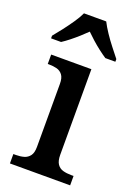

<svg xmlns="http://www.w3.org/2000/svg" viewBox="-147 -825 624 884"><g transform="rotate(20 165.5 -383.0)"><path d="M21 0V-46H34Q55 -46 72.5 -51Q90 -56 101 -70.5Q112 -85 112 -114V-423Q112 -452 101 -466.5Q90 -481 72.5 -485.5Q55 -490 34 -490H28V-536H225V-117Q225 -87 235.5 -71.5Q246 -56 264 -51Q282 -46 304 -46H316V0ZM2 -619Q18 -638 38 -664Q58 -690 76.5 -717Q95 -744 105 -766H214Q225 -744 243 -717Q261 -690 281.5 -664Q302 -638 317 -619V-606H268Q251 -617 231 -632.5Q211 -648 192.5 -664.5Q174 -681 159 -696Q144 -681 125.5 -664.5Q107 -648 87.5 -632.5Q68 -617 51 -606H2Z"/></g></svg>

Font: Noto Rashi Hebrew Medium
Style: Regular
Weight: 500
Version: Version 1.006